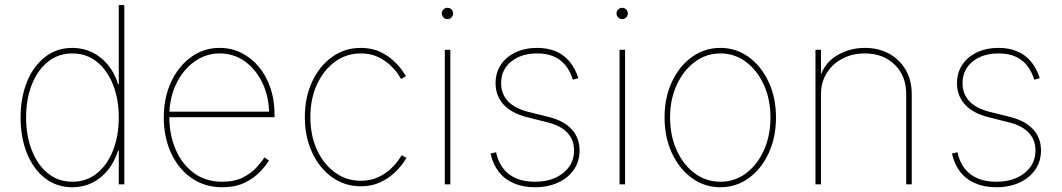

<svg xmlns="http://www.w3.org/2000/svg" viewBox="-20 -748 4309 779"><path d="M273.4 11.7Q209.5 11.7 162.1 -25.4Q114.7 -62.5 89.1 -126.7Q63.5 -190.9 63.5 -271.5Q63.5 -351.6 89.4 -415.5Q115.2 -479.5 162.6 -516.6Q210 -553.7 273.4 -553.7Q316.9 -553.7 353.8 -535.9Q390.6 -518.1 418 -484.9Q445.3 -451.7 459 -406.2H461.9V-727.5H484.4V0H461.9V-136.7H459Q444.8 -91.3 417.7 -57.9Q390.6 -24.4 354 -6.3Q317.4 11.7 273.4 11.7ZM273.4 -10.7Q331.5 -10.7 373.8 -45.2Q416 -79.6 439 -138.7Q461.9 -197.8 461.9 -271.5Q461.9 -345.2 438.7 -404.1Q415.5 -462.9 373.3 -497.1Q331.1 -531.2 273.4 -531.2Q216.3 -531.2 174.1 -497.1Q131.8 -462.9 108.9 -404.1Q85.9 -345.2 85.9 -271.5Q85.9 -197.8 108.9 -138.7Q131.8 -79.6 173.8 -45.2Q215.8 -10.7 273.4 -10.7Z M881.8 11.7Q810.5 11.7 757.1 -25.6Q703.6 -63 674.1 -127.2Q644.5 -191.4 644.5 -271.5Q644.5 -351.6 674.3 -415.5Q704.1 -479.5 755.4 -516.6Q806.6 -553.7 871.1 -553.7Q918.9 -553.7 959.5 -533.4Q1000 -513.2 1030.3 -476.8Q1060.5 -440.4 1077.1 -391.6Q1093.8 -342.8 1093.8 -285.2V-272.5H656.2V-294.9H1081.5L1071.8 -285.2Q1071.8 -353.5 1045.7 -409.4Q1019.5 -465.3 974.4 -498.3Q929.2 -531.2 871.1 -531.2Q814.9 -531.2 768.6 -497.8Q722.2 -464.4 694.6 -407Q667 -349.6 667 -277.3V-274.4Q667 -202.6 692.1 -142.8Q717.3 -83 765.4 -46.9Q813.5 -10.7 881.8 -10.7Q932.6 -10.7 966.8 -28.6Q1001 -46.4 1022 -69.8Q1043 -93.3 1052.7 -109.4L1071.3 -96.7Q1059.1 -76.2 1034.9 -50.8Q1010.7 -25.4 972.9 -6.8Q935.1 11.7 881.8 11.7Z M1443.4 7.8Q1378.9 7.8 1327.6 -28.8Q1276.4 -65.4 1246.6 -128.9Q1216.8 -192.4 1216.8 -272.9Q1216.8 -353.5 1246.6 -417Q1276.4 -480.5 1327.6 -517.1Q1378.9 -553.7 1443.4 -553.7Q1488.8 -553.7 1522.5 -537.6Q1556.2 -521.5 1578.6 -499.8Q1601.1 -478 1613 -460.2Q1625 -442.4 1627 -439L1607.4 -427.7Q1605.5 -431.2 1594.7 -447.5Q1584 -463.9 1563.7 -483.2Q1543.5 -502.4 1513.7 -516.8Q1483.9 -531.2 1443.4 -531.2Q1385.7 -531.2 1339.6 -497.8Q1293.5 -464.4 1266.4 -406.2Q1239.3 -348.1 1239.3 -272.9Q1239.3 -197.8 1266.4 -139.4Q1293.5 -81.1 1339.6 -47.9Q1385.7 -14.6 1443.4 -14.6Q1483.9 -14.6 1514.4 -29.1Q1544.9 -43.5 1565.4 -63Q1585.9 -82.5 1596.9 -98.9Q1607.9 -115.2 1609.9 -118.2L1629.4 -107.4Q1627.4 -104 1615.2 -86.2Q1603 -68.4 1580.1 -46.6Q1557.1 -24.9 1522.9 -8.5Q1488.8 7.8 1443.4 7.8Z M1784.7 0V-545.9H1807.1V0ZM1795.4 -670.4Q1786.1 -670.4 1779.3 -677.2Q1772.5 -684.1 1772.5 -693.4Q1772.5 -703.1 1779.3 -709.7Q1786.1 -716.3 1795.4 -716.3Q1805.2 -716.3 1811.8 -709.7Q1818.4 -703.1 1818.4 -693.4Q1818.4 -684.1 1811.8 -677.2Q1805.2 -670.4 1795.4 -670.4Z M2149.9 11.7Q2101.6 11.7 2064.5 -4.4Q2027.3 -20.5 2003.7 -51Q1980 -81.5 1970.2 -125L1992.7 -130.4Q2004.9 -72.3 2044.9 -41.5Q2085 -10.7 2149.9 -10.7Q2220.7 -10.7 2264.9 -45.9Q2309.1 -81.1 2309.1 -137.7Q2309.1 -180.2 2282.5 -209Q2255.9 -237.8 2203.6 -251L2118.7 -272.5Q2055.7 -288.1 2023.2 -323.7Q1990.7 -359.4 1990.7 -410.2Q1990.7 -453.1 2012.2 -485.4Q2033.7 -517.6 2071.8 -535.6Q2109.9 -553.7 2159.7 -553.7Q2201.7 -553.7 2234.4 -540Q2267.1 -526.4 2290.3 -499Q2313.5 -471.7 2326.7 -430.7L2304.2 -424.8Q2287.6 -478 2251.7 -504.6Q2215.8 -531.2 2159.7 -531.2Q2094.2 -531.2 2053.7 -498Q2013.2 -464.8 2013.2 -410.2Q2013.2 -367.7 2040.3 -338.1Q2067.4 -308.6 2122.6 -294.4L2208.5 -272.9Q2268.1 -257.8 2299.8 -223.1Q2331.5 -188.5 2331.5 -137.7Q2331.5 -93.3 2308.3 -59.6Q2285.2 -25.9 2244.1 -7.1Q2203.1 11.7 2149.9 11.7Z M2493.7 0V-545.9H2516.1V0ZM2504.4 -670.4Q2495.1 -670.4 2488.3 -677.2Q2481.4 -684.1 2481.4 -693.4Q2481.4 -703.1 2488.3 -709.7Q2495.1 -716.3 2504.4 -716.3Q2514.2 -716.3 2520.8 -709.7Q2527.3 -703.1 2527.3 -693.4Q2527.3 -684.1 2520.8 -677.2Q2514.2 -670.4 2504.4 -670.4Z M2902.8 11.7Q2838.4 11.7 2787.1 -25.6Q2735.8 -63 2706.1 -127Q2676.3 -190.9 2676.3 -271.5Q2676.3 -352.1 2706.1 -415.8Q2735.8 -479.5 2787.1 -516.6Q2838.4 -553.7 2902.8 -553.7Q2966.8 -553.7 3017.8 -516.6Q3068.8 -479.5 3098.6 -415.5Q3128.4 -351.6 3128.4 -271.5Q3128.4 -190.9 3098.9 -127Q3069.3 -63 3018.3 -25.6Q2967.3 11.7 2902.8 11.7ZM2902.8 -10.7Q2960.9 -10.7 3006.8 -44.9Q3052.7 -79.1 3079.3 -138.2Q3106 -197.3 3106 -271.5Q3106 -345.2 3079.1 -404.1Q3052.2 -462.9 3006.3 -497.1Q2960.4 -531.2 2902.8 -531.2Q2845.2 -531.2 2799.1 -496.8Q2752.9 -462.4 2725.8 -403.8Q2698.7 -345.2 2698.7 -271.5Q2698.7 -197.3 2725.6 -138.2Q2752.4 -79.1 2798.6 -44.9Q2844.7 -10.7 2902.8 -10.7Z M3311 -366.2V0H3288.6V-545.9H3311V-428.7H3305.2Q3322.8 -491.2 3374.8 -522.5Q3426.8 -553.7 3488.8 -553.7Q3544.9 -553.7 3587.6 -530Q3630.4 -506.3 3654.8 -464.4Q3679.2 -422.4 3679.2 -366.2V0H3656.7V-366.2Q3656.7 -440.4 3609.9 -485.8Q3563 -531.2 3488.8 -531.2Q3438 -531.2 3397.7 -510Q3357.4 -488.8 3334.2 -451.4Q3311 -414.1 3311 -366.2Z M4022 11.7Q3973.6 11.7 3936.5 -4.4Q3899.4 -20.5 3875.7 -51Q3852.1 -81.5 3842.3 -125L3864.7 -130.4Q3877 -72.3 3917 -41.5Q3957 -10.7 4022 -10.7Q4092.8 -10.7 4137 -45.9Q4181.2 -81.1 4181.2 -137.7Q4181.2 -180.2 4154.5 -209Q4127.9 -237.8 4075.7 -251L3990.7 -272.5Q3927.7 -288.1 3895.3 -323.7Q3862.8 -359.4 3862.8 -410.2Q3862.8 -453.1 3884.3 -485.4Q3905.8 -517.6 3943.8 -535.6Q3981.9 -553.7 4031.7 -553.7Q4073.7 -553.7 4106.4 -540Q4139.2 -526.4 4162.4 -499Q4185.5 -471.7 4198.7 -430.7L4176.3 -424.8Q4159.7 -478 4123.8 -504.6Q4087.9 -531.2 4031.7 -531.2Q3966.3 -531.2 3925.8 -498Q3885.3 -464.8 3885.3 -410.2Q3885.3 -367.7 3912.4 -338.1Q3939.5 -308.6 3994.6 -294.4L4080.6 -272.9Q4140.1 -257.8 4171.9 -223.1Q4203.6 -188.5 4203.6 -137.7Q4203.6 -93.3 4180.4 -59.6Q4157.2 -25.9 4116.2 -7.1Q4075.2 11.7 4022 11.7Z"/></svg>

Font: Inter Thin
Style: Regular
Weight: 250
Designer: Rasmus Andersson
Foundry: rsms
Version: Version 4.001;git-66647c0bb